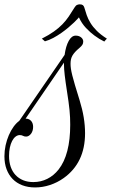

<svg xmlns="http://www.w3.org/2000/svg" viewBox="-85 -842 606 872"><path d="M-64.9 -132.3Q-64.9 -157.2 -59.6 -181.9Q-54.2 -206.5 -44.9 -228Q-35.6 -249.5 -23.4 -266.4Q-11.2 -283.2 2.4 -293L208.5 -592.8Q213.9 -632.3 227.1 -656.2Q240.2 -680.2 258.8 -680.2Q273.4 -680.2 283.2 -672.4Q293 -664.6 293 -653.3Q293 -645 289.1 -638.7Q285.2 -632.3 275.4 -624Q264.2 -614.7 256.6 -606.4Q249 -598.1 244.1 -589.8Q239.3 -581.5 237.3 -572.3Q235.4 -563 235.4 -552.2Q235.4 -541.5 237.1 -529.8Q238.8 -518.1 243.2 -500Q247.6 -481.9 255.6 -455.1Q263.7 -428.2 276.4 -387.2Q289.1 -346.2 295.2 -309.1Q301.3 -272 301.3 -236.8Q301.3 -102.5 204.1 -33.2Q175.3 -12.7 141.8 -1.7Q108.4 9.3 74.2 9.3Q42 9.3 16.1 -0.7Q-9.8 -10.7 -27.6 -29.1Q-45.4 -47.4 -55.2 -73.5Q-64.9 -99.6 -64.9 -132.3ZM205.6 -557.6 31.2 -303.2Q46.9 -303.2 56.2 -293Q65.4 -282.7 65.4 -265.6Q65.4 -256.8 63 -248.8Q60.5 -240.7 56.2 -234.9Q51.8 -229 45.9 -225.3Q40 -221.7 33.7 -221.7Q25.4 -221.7 19.5 -225.1Q13.7 -228.5 4.9 -228.5Q-5.4 -228.5 -14.4 -221.4Q-23.4 -214.4 -30 -201.7Q-36.6 -189 -40.3 -171.6Q-43.9 -154.3 -43.9 -133.8Q-43.9 -106.4 -36.4 -84.5Q-28.8 -62.5 -14.4 -47.1Q0 -31.7 20.3 -23.4Q40.5 -15.1 66.4 -15.1Q100.6 -15.1 129.9 -29.8Q159.2 -44.4 181.2 -72.3Q233.9 -139.6 233.9 -275.4Q233.9 -292 233.2 -308.3Q232.4 -324.7 230.7 -342.5Q229 -360.4 226.1 -380.9Q223.1 -401.4 219.2 -427.2Q212.4 -470.7 209 -500Q205.6 -529.3 205.6 -547.4ZM253.9 -808.6Q259.3 -817.4 265.4 -819.8Q271.5 -822.3 277.3 -822.3Q286.6 -822.3 291.3 -818.6Q295.9 -814.9 297.9 -808.1Q302.7 -791 308.8 -773.4Q314.9 -755.9 325.9 -737.8Q336.9 -719.7 354.7 -701.9Q372.6 -684.1 400.4 -666.5Q399.9 -666 398.2 -664.1Q396.5 -662.1 394 -659.7Q391.6 -656.7 388.7 -653.3Q365.2 -664.6 343.8 -680.7Q325.2 -694.3 305.7 -714.8Q286.1 -735.4 273.4 -763.2Q273.4 -763.2 267.6 -756.6Q261.7 -750 251 -739.7Q240.2 -729.5 225.6 -717Q210.9 -704.6 193.6 -692.4Q176.3 -680.2 157.2 -669.9Q138.2 -659.7 119.1 -654.3L105 -666.5Q137.7 -683.1 159.9 -699Q182.1 -714.8 198.2 -731.4Q214.4 -748 227.1 -766.8Q239.7 -785.6 253.9 -808.6Z"/></svg>

Font: Petit Formal Script
Style: Regular
Weight: 400
Version: Version 1.001; ttfautohint (v0.8) -G 200 -r 50